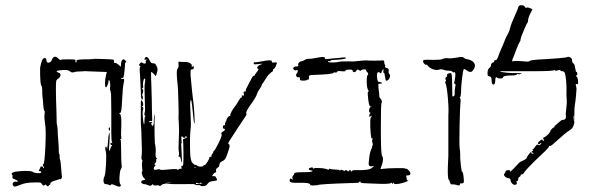

<svg xmlns="http://www.w3.org/2000/svg" viewBox="-20 -948 2236 728"><path d="M448 -723Q452 -723 457 -717Q460 -712 458 -712Q454 -712 454 -704Q451 -653 446 -653Q440 -653 439 -650Q438 -648 442 -649Q443 -649 444 -649Q451 -651 451 -644Q450 -641 449 -633Q445 -614 443 -568Q441 -520 436 -520Q428 -520 435 -516Q441 -511 440 -474Q438 -435 440 -428Q441 -421 438 -421Q434 -421 437 -418Q439 -417 439 -393Q439 -334 442 -316Q442 -314 438 -306Q434 -299 433 -277Q432 -255 436 -250Q440 -245 436 -241Q433 -238 417 -245Q402 -252 401 -248Q399 -243 393 -247Q387 -250 380 -250Q376 -250 374 -254.5Q372 -259 372.5 -266Q373 -273 376 -279Q380 -288 382 -325Q384 -362 381 -375Q377 -388 381 -392Q383 -395 384 -389Q385 -388 385 -386Q386 -379 387 -388Q389 -399 391 -429Q393 -444 395 -446L396 -432Q396 -423 395 -411Q392 -376 395 -376Q397 -378 399 -386Q401 -393 404 -395Q407 -398 403 -398Q399 -398 399 -403Q399 -410 403 -406Q405 -404 405.5 -405Q406 -406 405 -408Q402 -414 402 -443V-526Q402 -543 401.5 -567Q401 -591 401 -592L399 -603L397 -608Q398 -616 398 -624Q398 -632 396.5 -638Q395 -644 394 -644Q391 -644 391 -640Q392 -635 388 -626Q384 -617 382 -617Q378 -617 378 -632Q378 -647 382 -663L385 -675L305 -678L293 -680L307 -679Q297 -677 279 -677Q268 -677 260 -674Q251 -672 246 -677Q237 -686 204 -681Q186 -678 203 -672Q210 -670 209.5 -663Q209 -656 201 -650Q194 -646 193 -640Q192 -634 192 -607Q192 -575 194 -527Q195 -503 195 -481Q195 -480 197 -470Q199 -460 199 -441Q199 -437 202 -401Q203 -389 203 -372Q203 -364 205 -364Q206 -364 206 -354Q206 -345 208 -341Q210 -337 212 -309Q214 -280 215 -278Q215 -273 212.5 -270.5Q210 -268 208 -268L205 -269Q203 -267 188 -263Q173 -259 171 -253Q171 -247 167 -247Q163 -246 150.5 -248.5Q138 -251 138 -253Q138 -255 117 -257L161 -256Q165 -255 165 -254Q165 -250 166 -250Q168 -251 169 -251Q171 -250 165 -244Q160 -239 156 -245Q153 -251 149 -246Q145 -241 138 -251L137 -253Q131 -260 131 -258Q131 -256 105 -256Q79 -256 59 -248Q42 -241 37 -240.5Q32 -240 29 -246Q26 -251 30.5 -256Q35 -261 41 -259Q47 -257 47 -260Q47 -264 36 -268Q25 -272 27 -277Q29 -282 26 -285Q19 -293 38 -297Q50 -299 75 -300Q98 -300 103 -297Q106 -294 114.5 -292.5Q123 -291 129.5 -291.5Q136 -292 136 -294Q136 -309 169 -300Q180 -297 165 -296Q130 -295 127 -302Q133 -310 133 -314Q133 -317 138 -317Q143 -317 143 -313Q143 -312 144 -311Q145 -310 146 -311Q148 -313 144 -318Q140 -324 144 -325Q149 -326 152 -391.5Q155 -457 151 -478Q147 -503 149 -515Q151 -528 148 -528Q146 -528 144 -548Q144 -551 143 -564.5Q142 -578 141 -583Q140 -591 140 -609Q140 -620 137 -623Q132 -628 132 -685Q132 -697 137 -712Q142 -728 149 -728Q156 -728 156 -720Q156 -714 159.5 -711.5Q163 -709 168.5 -711.5Q174 -714 176 -720Q185 -742 200 -727Q208 -719 210 -721Q212 -723 240 -723Q260 -723 263.5 -722Q267 -721 266 -716Q266 -711 268 -711Q272 -713 270 -716Q269 -718 271 -719.5Q273 -721 281.5 -722Q290 -723 302.5 -723Q315 -723 338 -723H346Q346 -723 344 -723L317 -724Q340 -726 376 -724Q404 -723 408.5 -722Q413 -721 412 -715Q412 -709 415 -709Q419 -711 429 -703L438 -695L439 -704Q439 -721 448 -723ZM395 -465Q398 -463 397 -456Q396 -448 393 -456Q391 -462 393 -464Q394 -465 395 -465Z M535 -732Q542 -732 548 -718Q552 -707 561 -708Q569 -709 574 -697Q580 -686 575 -672L571 -659L563 -668Q555 -676 553 -675Q552 -674 554 -621Q556 -565 556 -534Q556 -526 556.5 -516.5Q557 -507 557 -500.5Q557 -494 557 -493Q557 -490 556 -489Q555 -488 553 -489Q548 -491 546 -487Q545 -485 546 -484.5Q547 -484 549 -485Q553 -487 556 -484Q557 -483 557 -482Q557 -481 555 -482Q553 -483 554 -479Q554 -478 554 -477Q558 -465 562 -475Q563 -479 563 -486Q563 -498 565 -510Q566 -516 566 -517L567 -507L566 -493V-483V-441Q566 -433 566.5 -425Q567 -417 567 -412V-406Q572 -385 570 -366Q569 -353 573 -349Q578 -344 573 -344Q570 -344 572 -340Q574 -336 569 -330Q563 -323 568 -323Q572 -323 568 -319Q563 -314 563 -308Q563 -302 575 -305Q584 -308 587 -305Q589 -303 617 -303L581 -302H566Q580 -302 613 -305Q654 -309 652 -305Q651 -304 652.5 -304Q654 -304 656 -305Q663 -310 666 -308Q668 -307 668.5 -308.5Q669 -310 668 -313Q666 -319 671 -319Q675 -319 675 -331Q676 -342 675.5 -375Q675 -408 674 -416Q673 -421 681 -423Q687 -424 688 -427Q689 -430 684 -432Q682 -433 682 -432Q682 -431 683 -430Q687 -426 679 -426Q673 -426 673 -428Q673 -431 670 -431Q666 -431 668 -418Q670 -405 668 -405Q666 -405 668 -380Q671 -331 669 -331Q668 -332 666 -343Q664 -354 660 -354Q655 -354 657 -357Q660 -362 658 -373Q656 -385 658 -421Q660 -456 658 -481Q656 -507 657 -508Q658 -509 656.5 -561Q655 -613 654 -622Q647 -682 653 -687Q658 -692 657 -703Q656 -711 657 -713Q658 -715 662 -714Q666 -713 683 -713Q694 -713 701.5 -708Q709 -703 707 -697Q706 -695 707.5 -694.5Q709 -694 711 -696Q713 -698 714 -697Q715 -696 715 -692Q715 -685 708 -685Q705 -685 704 -683.5Q703 -682 702.5 -677Q702 -672 702.5 -663Q703 -654 705 -637Q707 -610 715 -544Q716 -532 717 -516Q718 -500 718 -490Q718 -480 718 -478L715 -486Q707 -566 705 -568Q703 -570 702 -565Q700 -558 702 -527Q705 -470 703 -462Q699 -431 701 -369Q702 -338 710 -330Q719 -321 721 -323Q722 -324 729 -319Q738 -314 759 -315L716 -314Q716 -312 720 -312Q724 -312 722 -314L736 -316Q751 -316 751 -319Q751 -322 755 -322Q759 -322 766.5 -334Q774 -346 774 -351Q774 -355 779 -353Q782 -353 782 -354Q780 -357 784 -363Q789 -370 789 -372Q789 -376 791 -376Q794 -376 808 -404Q823 -434 820 -439Q817 -445 825 -449Q835 -454 832 -459Q831 -460 829 -460Q825 -460 825 -466Q825 -473 830 -473Q835 -473 833 -477Q832 -480 835 -485Q839 -491 839 -494Q839 -496 841.5 -500Q844 -504 847 -506.5Q850 -509 851 -508Q852 -507 852.5 -507.5Q853 -508 853 -510Q853 -522 875 -550Q876 -552 888 -571Q890 -574 891 -575.5Q892 -577 893.5 -578Q895 -579 896 -579Q898 -578 898 -580Q898 -580 897 -582Q895 -586 898 -586Q898 -586 900 -586Q903 -585 904.5 -586Q906 -587 905 -589Q903 -596 904 -599Q905 -602 909 -601Q912 -601 912 -602Q910 -606 919 -622Q921 -626 925.5 -635Q930 -644 931 -645Q935 -654 938.5 -658Q942 -662 945 -661H946Q944 -663 953 -674Q963 -686 959 -687Q951 -690 959 -698Q963 -702 968 -703L975 -706Q974 -707 959 -705Q945 -703 943 -705Q941 -708 942.5 -710.5Q944 -713 948 -712Q956 -712 971 -715Q1013 -724 1011 -714Q1011 -709 1018 -711Q1027 -713 1029 -710Q1031 -707 1029 -705Q1027 -703 1027 -701Q1027 -698 1023 -692Q1019 -686 1017 -686Q1015 -686 1015 -682Q1015 -677 1013 -677Q1011 -677 998 -664Q994 -660 987 -648.5Q980 -637 979 -636Q972 -627 972 -625Q972 -621 964 -610Q956 -599 954 -591Q953 -582 926 -545Q909 -520 915 -516Q917 -514 897 -486Q896 -484 892.5 -479Q889 -474 886 -469.5Q883 -465 881 -462Q873 -449 861 -431Q855 -422 851.5 -416.5Q848 -411 846.5 -407.5Q845 -404 846 -402.5Q847 -401 849 -400Q853 -399 848 -382Q840 -357 836 -349Q832 -341 823 -337Q812 -332 812 -324Q812 -316 805 -312Q798 -308 799 -301Q801 -294 797 -294Q793 -294 788 -287Q783 -280 786 -280H794Q797 -280 800.5 -273Q804 -266 802 -264Q801 -263 786 -261Q773 -260 767 -251Q763 -244 752.5 -242.5Q742 -241 738 -246Q724 -245 715 -250L764 -252H763Q746 -250 742 -254Q738 -258 738 -254Q738 -251 735 -252Q723 -258 723 -251Q723 -248 720 -250H693Q640 -249 604 -251Q589 -252 617 -253Q622 -254 630 -254H635H634L623 -255Q621 -256 612 -254.5Q603 -253 603 -251Q603 -248 601 -250Q599 -252 592 -246Q586 -241 583 -244Q582 -247 572 -245Q563 -243 559 -250Q555 -245 551.5 -244Q548 -243 545 -244.5Q542 -246 536 -248Q530 -250 524 -250Q512 -255 516 -260Q519 -265 525 -265Q535 -266 525 -274Q523 -275 520.5 -281.5Q518 -288 517.5 -292.5Q517 -297 519 -298Q521 -298 519 -311Q517 -324 519 -333Q521 -342 519 -342Q515 -342 517 -358Q519 -374 517 -413Q517 -421 516 -446.5Q515 -472 514 -482V-532V-560Q514 -567 516 -567.5Q518 -568 520 -563Q523 -558 523 -551Q523 -548 522 -546.5Q521 -545 519 -546Q517 -547 517 -547Q517 -547 520 -543Q525 -538 523 -535Q518 -524 524 -483L526 -476Q528 -478 528 -494Q528 -508 531 -506L532 -507Q531 -508 530 -509Q526 -513 528 -519Q530 -525 530 -533Q530 -536 529 -567.5Q528 -599 528 -615Q528 -627 530 -639Q532 -650 528 -650Q525 -650 523 -638.5Q521 -627 523 -619Q523 -614 521 -614Q520 -615 519 -615Q518 -614 520 -611Q526 -604 520 -592L519 -585Q522 -585 522 -577Q521 -570 519 -570Q514 -572 514 -601Q514 -608 511 -662Q508 -695 512 -695Q514 -695 512 -697Q511 -698 510 -698Q505 -700 510 -707Q516 -714 520 -710Q527 -705 532 -708Q534 -709 533 -711Q531 -715 534 -719Q537 -723 536 -723Q535 -723 533 -722Q529 -720 528 -722.5Q527 -725 531 -730Q533 -732 535 -732Z M1205 -732Q1212 -732 1212 -727Q1212 -723 1220 -724Q1221 -724 1246 -727Q1250 -727 1262 -728Q1274 -729 1278 -730Q1292 -731 1292 -728Q1291 -723 1250 -721Q1233 -721 1233 -717Q1233 -715 1229 -716Q1224 -718 1224 -714Q1224 -711 1240 -711Q1256 -711 1267 -714Q1275 -716 1321 -715Q1324 -715 1342 -717Q1360 -719 1369 -719Q1377 -718 1399 -718Q1421 -718 1429 -719Q1437 -720 1437 -713Q1437 -705 1439 -703Q1442 -700 1440 -697Q1438 -692 1447 -690Q1455 -688 1454 -680Q1452 -672 1456 -668Q1461 -663 1457.5 -653.5Q1454 -644 1446 -642Q1442 -642 1442 -646Q1442 -648 1440 -656Q1438 -664 1438 -667Q1438 -672 1435 -672Q1432 -672 1434 -681V-687Q1433 -686 1431 -683Q1426 -676 1426 -672Q1426 -668 1422 -671Q1411 -681 1409 -663Q1409 -657 1410 -650.5Q1411 -644 1413 -640Q1415 -636 1417 -637Q1420 -639 1426 -635Q1433 -631 1422 -631Q1415 -631 1414.5 -629Q1414 -627 1415 -615Q1415 -612 1416 -606Q1417 -600 1417.5 -596Q1418 -592 1418 -589Q1418 -577 1422 -575Q1424 -574 1426 -569.5Q1428 -565 1428 -562Q1428 -559 1427 -558Q1424 -558 1424 -459Q1424 -361 1429 -356Q1436 -347 1428 -323Q1423 -310 1423 -308Q1423 -306 1433 -308Q1446 -310 1481.5 -310.5Q1517 -311 1517 -309Q1517 -306 1519 -308Q1522 -310 1530 -302Q1535 -297 1536 -292.5Q1537 -288 1534.5 -285.5Q1532 -283 1527 -283Q1523 -283 1521.5 -282.5Q1520 -282 1520 -280.5Q1520 -279 1521 -276Q1523 -268 1523 -265Q1523 -263 1527 -265Q1529 -266 1529 -265.5Q1529 -265 1527 -263Q1524 -259 1507.5 -254.5Q1491 -250 1482 -250Q1473 -250 1473 -254Q1473 -258 1470 -253Q1467 -247 1467 -253Q1467 -258 1463 -254Q1456 -250 1420 -251Q1395 -252 1381 -252.5Q1367 -253 1359 -253.5Q1351 -254 1349 -255Q1347 -256 1347 -257Q1347 -259 1346 -260Q1342 -260 1342 -257Q1342 -254 1312 -254Q1185 -250 1185 -246Q1178 -246 1170 -245Q1156 -244 1156 -248Q1156 -256 1113 -255Q1090 -254 1083 -257Q1076 -260 1079 -268Q1081 -274 1086 -269Q1092 -263 1089 -272Q1087 -278 1092 -283Q1096 -286 1096 -291Q1096 -295 1129 -295Q1161 -295 1165 -299Q1165 -301 1160 -302Q1155 -302 1152.5 -304Q1150 -306 1151 -308.5Q1152 -311 1157 -312Q1165 -315 1168 -310Q1171 -305 1171 -309Q1171 -312 1184 -311Q1187 -311 1196.5 -310.5Q1206 -310 1209 -309Q1218 -308 1223 -305Q1227 -303 1227 -306Q1227 -310 1234 -307Q1242 -305 1254 -305Q1268 -305 1268 -302Q1268 -298 1270 -302Q1273 -307 1281 -302Q1288 -298 1288 -300Q1286 -303 1290.5 -303Q1295 -303 1298 -300Q1300 -296 1303 -300Q1304 -303 1308 -303Q1312 -303 1310 -300Q1309 -298 1313 -298Q1316 -298 1315 -301Q1321 -303 1327 -303Q1380 -301 1391 -312Q1399 -319 1397 -319Q1396 -319 1393 -318Q1385 -316 1381 -319Q1377 -322 1378 -331L1381 -358Q1383 -372 1388 -383Q1392 -390 1390.5 -390Q1389 -390 1392 -395Q1395 -399 1392 -408Q1389 -416 1393 -420Q1394 -423 1393 -423Q1391 -422 1389.5 -423Q1388 -424 1387 -429.5Q1386 -435 1385.5 -443Q1385 -451 1384 -466Q1383 -499 1386 -502Q1389 -504 1389 -508Q1389 -513 1384 -506Q1380 -504 1380 -506Q1380 -514 1383 -517Q1387 -521 1383 -521Q1380 -521 1379.5 -526Q1379 -531 1380.5 -536Q1382 -541 1385 -542Q1395 -544 1385 -544Q1378 -544 1375 -584Q1373 -601 1377 -601Q1380 -601 1377 -605Q1371 -612 1370.5 -636.5Q1370 -661 1375 -665Q1378 -667 1373 -674Q1366 -680 1369 -683L1364 -685H1362Q1353 -685 1349 -681Q1346 -678 1341 -682Q1336 -687 1332 -681Q1326 -671 1319 -676Q1317 -677 1317 -680Q1317 -685 1304 -684Q1290 -684 1290 -680Q1290 -676 1275 -678Q1259 -680 1257 -675Q1255 -671 1252 -673Q1248 -675 1245 -672Q1239 -666 1170 -664Q1157 -664 1153.5 -661.5Q1150 -659 1152 -649Q1150 -647 1149 -646Q1146 -648 1146 -646Q1146 -644 1139 -643Q1132 -642 1125 -642.5Q1118 -643 1118 -645Q1118 -646 1117.5 -648.5Q1117 -651 1117 -652Q1117 -657 1111 -655Q1106 -654 1103.5 -659.5Q1101 -665 1105 -669Q1109 -673 1109 -679Q1109 -684 1104 -682Q1099 -679 1094 -684Q1090 -688 1093 -692Q1096 -696 1104 -696Q1108 -696 1110 -697Q1112 -698 1111 -700Q1109 -705 1113 -710Q1117 -715 1124 -716Q1133 -718 1136 -721Q1140 -725 1152 -725Q1164 -725 1170 -727Q1171 -727 1187 -730Q1199 -732 1201 -732Z M1729 -732Q1735 -732 1736 -731Q1739 -728 1743 -726Q1747 -724 1758 -722Q1775 -717 1779.5 -706Q1784 -695 1774 -682Q1765 -669 1750 -681Q1742 -687 1739 -686Q1736 -685 1732 -651.5Q1728 -618 1728 -596Q1727 -580 1724 -579Q1722 -580 1722 -580Q1722 -580 1724 -577Q1728 -571 1726 -560Q1724 -541 1722.5 -470Q1721 -399 1723 -385Q1725 -375 1725 -361Q1724 -353 1727 -325Q1730 -297 1732 -297Q1737 -297 1739 -261Q1739 -250 1726 -253Q1724 -253 1724 -249Q1724 -242 1710 -247Q1705 -249 1694 -249Q1688 -249 1688 -251Q1689 -252 1686 -257Q1683 -261 1685 -261Q1687 -261 1682 -266Q1677 -270 1678 -312Q1680 -358 1680 -359V-435V-511Q1682 -534 1678 -578.5Q1674 -623 1669 -633Q1666 -639 1670 -639Q1673 -639 1670 -645Q1667 -652 1672 -656Q1677 -659 1675 -663Q1673 -666 1680 -669Q1684 -671 1687 -671Q1690 -671 1692 -668Q1695 -659 1695 -585Q1695 -581 1700 -583Q1705 -585 1704 -595Q1704 -611 1706 -618Q1709 -631 1704 -631Q1700 -631 1702 -635Q1704 -640 1706 -657Q1707 -664 1706.5 -668Q1706 -672 1705 -673.5Q1704 -675 1702 -674Q1699 -672 1694 -677Q1691 -680 1682 -680Q1670 -680 1663 -683Q1653 -687 1645 -684Q1636 -681 1623 -685Q1610 -689 1603 -698L1597 -704Q1597 -698 1588 -707Q1584 -712 1584 -715Q1584 -720 1589 -721Q1594 -722 1626 -721Q1651 -721 1657 -724Q1666 -729 1680 -727Q1693 -726 1715 -730Q1721 -732 1729 -732Z M1960 -928Q1967 -928 1971 -921Q1973 -917 1977 -919Q1981 -921 1990 -917L1999 -913L1993 -901Q1982 -881 1982 -867Q1982 -864 1980 -862Q1977 -859 1965.5 -831.5Q1954 -804 1954 -800Q1954 -793 1950 -788Q1946 -782 1938 -761Q1930 -739 1929 -737Q1925 -729 1923 -723Q1921 -715 1923 -715Q1929 -719 1970 -715Q1985 -713 1989 -717Q1992 -720 2018 -722Q2129 -728 2132 -732Q2134 -734 2141 -731Q2149 -727 2149 -719Q2149 -711 2155 -707Q2159 -704 2161 -690Q2163 -675 2166 -675Q2169 -675 2169 -668Q2169 -662 2165 -662Q2163 -662 2167 -656Q2172 -651 2172 -638Q2172 -631 2171 -629.5Q2170 -628 2167 -629Q2161 -632 2164 -623Q2166 -615 2166 -612Q2166 -611 2164 -585Q2162 -562 2160 -553Q2158 -542 2157.5 -515.5Q2157 -489 2159 -487Q2162 -486 2159 -478L2158 -525V-526Q2160 -511 2157 -510Q2153 -508 2156 -492Q2160 -467 2140 -454Q2127 -447 2083 -407Q2069 -393 2064 -395Q2062 -395 2061 -393Q2063 -391 2048 -376Q2045 -373 2028.5 -357.5Q2012 -342 2003 -333Q1974 -304 1969 -296Q1964 -287 1959 -287Q1954 -287 1954 -283Q1954 -279 1949 -277Q1945 -276 1945 -268Q1945 -262 1941 -262Q1937 -262 1939 -256Q1941 -250 1936 -248Q1929 -245 1922 -252Q1916 -258 1916 -265Q1916 -272 1905 -273Q1900 -274 1896 -277.5Q1892 -281 1891 -284.5Q1890 -288 1893 -290Q1895 -292 1897 -298Q1899 -303 1908 -303Q1915 -303 1914 -300Q1912 -295 1916 -298Q1919 -300 1926 -307Q1928 -309 1938.5 -320.5Q1949 -332 1952 -334Q1977 -345 1977 -349Q1977 -352 1984 -361.5Q1991 -371 1993 -371Q1994 -371 1995 -370Q1996 -369 1995 -368Q1994 -367 1996 -366Q1998 -365 2000 -365Q2006 -365 2001 -368Q1996 -371 1996 -374Q1996 -376 1999 -375Q2001 -374 2001 -376Q2001 -376 2000 -378Q1998 -383 2001 -383Q2004 -383 2010 -393Q2016 -402 2020 -399Q2024 -395 2030 -401Q2035 -406 2032 -406Q2030 -406 2026 -402Q2023 -399 2020 -403Q2018 -407 2027 -414Q2036 -422 2037 -417Q2038 -413 2041 -414Q2044 -416 2040 -422Q2039 -426 2039.5 -425.5Q2040 -425 2046.5 -429Q2053 -433 2060 -440L2067 -450Q2066 -453 2072.5 -459.5Q2079 -466 2081 -465Q2083 -465 2082 -467Q2081 -468 2085 -472Q2089 -476 2096 -481.5Q2103 -487 2107 -491Q2114 -495 2119 -493Q2122 -492 2123 -495Q2124 -498 2127 -507Q2131 -515 2131 -503Q2133 -481 2126 -478Q2122 -477 2117 -487Q2116 -489 2115 -491Q2117 -494 2122 -496Q2128 -498 2125 -516Q2125 -519 2127.5 -540Q2130 -561 2129 -567Q2127 -590 2128 -606Q2128 -649 2122 -670Q2119 -679 2110 -678Q2107 -678 2105 -681Q2102 -684 2094 -681Q2085 -678 2085 -681Q2085 -684 2082 -682Q2075 -678 2004 -678H1959H1894H1884Q1866 -677 1888 -674Q1916 -670 1941 -671Q1958 -671 1958 -669Q1958 -669 1955 -668Q1952 -667 1948.5 -666.5Q1945 -666 1944 -667Q1942 -669 1940 -666Q1938 -662 1921 -662Q1887 -662 1887 -654Q1887 -651 1878 -650.5Q1869 -650 1866 -653Q1862 -657 1860 -654.5Q1858 -652 1858 -645Q1858 -628 1851 -627.5Q1844 -627 1844 -644Q1844 -657 1837 -658Q1829 -660 1829 -663Q1827 -684 1835 -690Q1841 -694 1841 -698Q1842 -709 1849 -711Q1854 -712 1854 -717Q1854 -720 1858 -720Q1862 -719 1865.5 -725.5Q1869 -732 1873 -745Q1875 -751 1881 -764Q1886 -774 1892 -790Q1898 -806 1900 -809Q1911 -827 1914 -841Q1916 -853 1934 -893Q1944 -915 1944 -917Q1946 -930 1960 -928Z"/></svg>

Font: Strokes
Style: Regular
Weight: 400
Version: Version 1.0